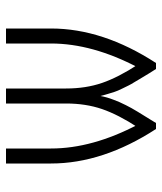

<svg xmlns="http://www.w3.org/2000/svg" viewBox="30 -570 540 640"><g transform="rotate(-90 300.0 -250.0)"><path d="M190 0 205 -60Q125 -212 125 -350V-500H75V-350Q75 -177 190 0ZM275 -500V-300Q275 -234 256.5 -180Q238 -126 195 -60L190 0H210Q213 -5 222.5 -20.5Q232 -36 235.5 -41.5Q239 -47 247.5 -61Q256 -75 259.5 -81.5Q263 -88 269.5 -100.5Q276 -113 279.5 -121.5Q283 -130 287.5 -141.5Q292 -153 295 -163.5Q298 -174 300 -185Q303 -173 307 -160Q311 -147 314 -137.5Q317 -128 324.5 -113Q332 -98 335 -91.5Q338 -85 348.5 -68Q359 -51 361 -47Q363 -43 375.5 -23Q388 -3 390 0H410L405 -60Q362 -126 343.5 -180Q325 -234 325 -300V-500ZM410 0Q525 -177 525 -350V-500H475V-350Q475 -212 395 -60Z"/></g></svg>

Font: Millimetre
Style: Light
Weight: 200
Designer: Jérémy Landes
Version: Version 1.0